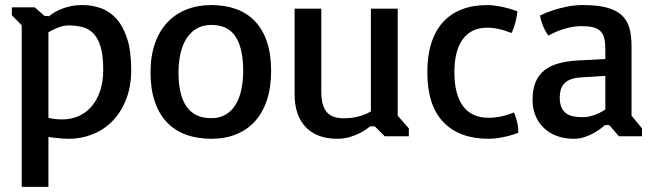

<svg xmlns="http://www.w3.org/2000/svg" viewBox="-20 -533 2556 751"><path d="M169.4 197.8H64.9V-434.1L26.4 -473.6V-504.4H115.7L154.3 -470.7L172.4 -469.7Q175.3 -472.7 185.3 -479.7Q195.3 -486.8 211.9 -494.4Q228.5 -502 251.5 -507.6Q274.4 -513.2 302.7 -513.2Q338.9 -513.2 373.3 -501.5Q407.7 -489.7 434.3 -460.9Q460.9 -432.1 477.1 -383.1Q493.2 -334 493.2 -259.3Q493.2 -194.8 473.4 -144.5Q453.6 -94.2 420.4 -60.1Q387.2 -25.9 343 -8.1Q298.8 9.8 250 9.8Q237.3 9.8 222.9 8.8Q208.5 7.8 196.8 6.3Q182.6 4.9 169.4 2.9ZM169.4 -72.3Q177.7 -69.8 191.9 -67.9Q206.1 -65.9 223.1 -65.9Q259.8 -65.9 289.6 -79.8Q319.3 -93.8 340.1 -118.9Q360.8 -144 372.3 -179.7Q383.8 -215.3 383.8 -259.3Q383.8 -313.5 374.3 -347.4Q364.7 -381.3 346.9 -400.6Q329.1 -419.9 303.7 -426.8Q278.3 -433.6 247.1 -433.6Q233.4 -433.6 219.7 -429.4Q206.1 -425.3 194.8 -419.9Q181.6 -414.1 169.4 -406.7Z M568.8 -249.5Q568.8 -314 586.2 -363.3Q603.5 -412.6 635 -445.8Q666.5 -479 710.2 -496.1Q753.9 -513.2 806.6 -513.2Q860.8 -513.2 904.3 -497.3Q947.8 -481.4 978 -449.2Q1008.3 -417 1024.4 -368.9Q1040.5 -320.8 1040.5 -256.3Q1040.5 -191.9 1024.2 -142.1Q1007.8 -92.3 977.3 -58.6Q946.8 -24.9 903.6 -7.6Q860.4 9.8 806.6 9.8Q751 9.8 706.8 -6.6Q662.6 -22.9 632.1 -55.4Q601.6 -87.9 585.2 -136.5Q568.8 -185.1 568.8 -249.5ZM806.6 -70.8Q838.9 -70.8 862.5 -84.7Q886.2 -98.6 901.4 -123.3Q916.5 -147.9 923.8 -181.9Q931.2 -215.8 931.2 -256.3Q931.2 -343.8 901.4 -389.6Q871.6 -435.5 806.6 -435.5Q773.9 -435.5 749.8 -421.6Q725.6 -407.7 709.7 -382.8Q693.8 -357.9 686 -323.7Q678.2 -289.6 678.2 -249.5Q678.2 -161.1 709.7 -116Q741.2 -70.8 806.6 -70.8Z M1132.3 -499H1236.8V-172.9Q1236.8 -120.6 1257.3 -95.5Q1277.8 -70.3 1326.2 -70.3Q1349.6 -70.3 1368.7 -74.2Q1387.7 -78.1 1401.9 -83.5Q1418 -89.4 1430.7 -97.2V-499H1535.6V-80.6L1579.1 -30.8V0H1484.9L1446.3 -38.6H1427.7Q1423.8 -35.6 1413.1 -27.8Q1402.3 -20 1385.5 -11.5Q1368.7 -2.9 1346.7 3.4Q1324.7 9.8 1298.8 9.8Q1257.8 9.8 1226.6 -2.4Q1195.3 -14.6 1174.3 -37.4Q1153.3 -60.1 1142.8 -92Q1132.3 -124 1132.3 -163.6Z M1651.4 -250.5Q1651.4 -314.9 1667 -364Q1682.6 -413.1 1712.6 -446.3Q1742.7 -479.5 1786.4 -496.3Q1830.1 -513.2 1886.2 -513.2Q1906.7 -513.2 1927.7 -509.3Q1948.7 -505.4 1965.8 -501Q1985.4 -495.6 2003.9 -488.8Q2002.4 -475.1 1999.5 -460.4Q1997.1 -447.8 1992.4 -432.9Q1987.8 -418 1981 -403.8Q1967.8 -409.2 1952.6 -414.1Q1939.5 -418 1922.4 -421.4Q1905.3 -424.8 1886.2 -424.8Q1853.5 -424.8 1829.3 -412.8Q1805.2 -400.9 1789.1 -378.2Q1772.9 -355.5 1765.1 -323.2Q1757.3 -291 1757.3 -251Q1757.3 -163.1 1791.3 -117.7Q1825.2 -72.3 1891.1 -72.3Q1910.6 -72.3 1928.2 -75.4Q1945.8 -78.6 1960 -82.5Q1976.1 -87.4 1990.2 -93.3Q1995.1 -82.5 1999 -69.8Q2002.4 -58.6 2005.1 -44.2Q2007.8 -29.8 2007.3 -13.2Q1989.3 -6.8 1969.7 -1.5Q1953.1 2.9 1932.4 6.3Q1911.6 9.8 1891.1 9.8Q1776.4 9.8 1713.9 -55.7Q1651.4 -121.1 1651.4 -250.5Z M2063 -142.6Q2063 -183.1 2074.7 -211.4Q2086.4 -239.7 2109.1 -257.8Q2131.8 -275.9 2164.3 -284.9Q2196.8 -293.9 2238.8 -296.4L2347.7 -302.2V-341.3Q2347.7 -367.7 2343 -384.8Q2338.4 -401.9 2327.6 -412.1Q2316.9 -422.4 2299.1 -426.5Q2281.2 -430.7 2254.9 -430.7Q2228.5 -430.7 2204.8 -424.8Q2181.2 -418.9 2163.6 -412.1Q2142.6 -403.8 2125 -393.6Q2114.3 -408.7 2107.9 -422.6Q2101.6 -436.5 2098.1 -447.8Q2093.8 -460.4 2092.3 -472.2Q2115.7 -483.9 2142.6 -492.7Q2166 -500.5 2196.5 -506.8Q2227.1 -513.2 2260.7 -513.2Q2316.4 -513.2 2353 -503.4Q2389.6 -493.7 2411.4 -473.9Q2433.1 -454.1 2441.7 -424.1Q2450.2 -394 2450.2 -353V-80.6L2491.2 -30.8V0H2400.9L2363.3 -43.5H2345.7Q2343.3 -41 2332.8 -32.5Q2322.3 -23.9 2305.9 -14.4Q2289.6 -4.9 2268.8 2.4Q2248 9.8 2224.6 9.8Q2188 9.8 2158.2 -1.2Q2128.4 -12.2 2107.2 -32.5Q2085.9 -52.7 2074.5 -80.8Q2063 -108.9 2063 -142.6ZM2169.4 -151.4Q2169.4 -128.9 2175.8 -114Q2182.1 -99.1 2193.6 -90.3Q2205.1 -81.5 2221.4 -78.1Q2237.8 -74.7 2257.8 -74.7Q2276.4 -74.7 2292.7 -79.3Q2309.1 -84 2321.3 -89.8Q2335.4 -96.2 2347.7 -105V-236.3L2249.5 -230Q2226.6 -228.5 2211.2 -222.2Q2195.8 -215.8 2186.5 -205.6Q2177.2 -195.3 2173.3 -181.4Q2169.4 -167.5 2169.4 -151.4Z"/></svg>

Font: Basic
Style: Regular
Weight: 400
Designer: Magnus Gaarde
Foundry: Magnus Gaarde
Version: Version 1.003; ttfautohint (v1.1) -l 6 -r 16 -G 0 -x 16 -D l